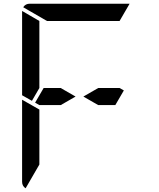

<svg xmlns="http://www.w3.org/2000/svg" viewBox="-20 -1020 856 1034"><path d="M387 -500 307 -454H212H192L169 -467L215 -546H307ZM624 -546 647 -533 601 -454H509L429 -500L509 -546ZM192 -218V-134L118 -6Q99 -18 99 -41V-483L192 -430ZM233 -907 105 -981Q117 -1000 140 -1000H676Q676 -1000 678 -1000L624 -907H621H590H454H362ZM99 -959Q99 -959 99 -961L192 -907V-905V-895V-887V-782V-578V-546L152 -477L99 -507Z"/></svg>

Font: DSEG14 Modern
Style: Regular
Weight: 400
Designer: Keshikan(Twitter:@keshinomi_88pro)
Version: Version 0.46